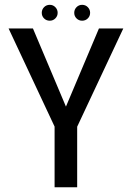

<svg xmlns="http://www.w3.org/2000/svg" viewBox="-20 -796 566 816"><path d="M212 0H308V-257.5L504 -675H400.5L260.5 -343.5H260L120 -675H16.5L212 -258ZM191.5 -708Q205.5 -708 215.2 -717.8Q225 -727.5 225 -741.5Q225 -755.5 215.2 -765.5Q205.5 -775.5 191.5 -775.5Q177 -775.5 167.2 -765.5Q157.5 -755.5 157.5 -741.5Q157.5 -727.5 167.2 -717.8Q177 -708 191.5 -708ZM329 -708Q343.5 -708 353.2 -717.8Q363 -727.5 363 -741.5Q363 -755.5 353.2 -765.5Q343.5 -775.5 329 -775.5Q315 -775.5 305.2 -765.5Q295.5 -755.5 295.5 -741.5Q295.5 -727.5 305.2 -717.8Q315 -708 329 -708Z"/></svg>

Font: Anybody SemiCondensed
Style: Regular
Weight: 400
Width: 4
Version: Version 1.113;gftools[0.9.25]